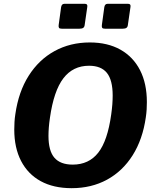

<svg xmlns="http://www.w3.org/2000/svg" viewBox="-20 -974 814 1004"><path d="M436.5 -938.3 422.9 -844.5Q421.9 -833.2 415.5 -828.6Q409.1 -823.9 396.1 -823.9H302.8Q291.6 -823.9 288.6 -828.4Q285.7 -832.9 286.7 -842.5L299.6 -936.9Q302.6 -954 316.3 -954H424.5Q438.8 -954 436.5 -938.3ZM662.4 -938.3 648.8 -844.5Q647.8 -833.2 641.4 -828.6Q635 -823.9 622 -823.9H528.7Q517.5 -823.9 514.5 -828.4Q511.6 -832.9 512.6 -842.5L525.5 -936.9Q528.5 -954 542.2 -954H650.4Q664.7 -954 662.4 -938.3ZM354.8 10Q260 10 193 -26.6Q126 -63.3 90.3 -132.1Q54.6 -201 54.6 -296.5Q54.6 -315.2 55.8 -335.7Q56.9 -356.1 60.2 -376.8Q76.8 -494 130 -577.9Q183.2 -661.9 265.2 -706.9Q347.3 -752 449.6 -752Q542.7 -752 609.7 -714.4Q676.6 -676.7 712.3 -607Q748 -537.3 748 -440.2Q748 -421.8 746.9 -401.7Q745.7 -381.6 742.5 -360.6Q726.2 -245.4 673.7 -162.1Q621.2 -78.9 539.6 -34.4Q458.1 10 354.8 10ZM360.3 -113.2Q444.6 -113.2 493.6 -175.5Q542.5 -237.8 561.5 -375.3Q565.5 -403.7 567.4 -428.3Q569.2 -453 569.2 -474.3Q569.2 -555.4 539 -592.8Q508.8 -630.2 445.7 -630.2Q361.6 -630.2 311.4 -564.6Q261.2 -499.1 241.2 -358.4Q237.2 -331.3 235.3 -307.7Q233.5 -284 233.5 -263.7Q233.5 -184.8 264.7 -149Q295.9 -113.2 360.3 -113.2Z"/></svg>

Font: Libre Franklin Thin
Style: Italic
Weight: 100
Italic angle: -8°
Designer: Pablo Impallari, Rodrigo Fuenzalida, Nhung Nguyen
Foundry: Impallari Type
Version: Version 3.000